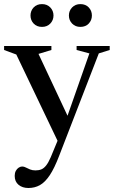

<svg xmlns="http://www.w3.org/2000/svg" viewBox="-22 -686 572 960"><path d="M323.5 -90.5 271.5 30 59.5 -413.5 -1.5 -436V-456H235V-436L170.5 -416.5ZM120 254Q90 254 70.8 238Q51.5 222 51.5 193.5Q51.5 179 57 168.5Q62.5 158 71.5 152.2Q80.5 146.5 89 146.5Q98 146.5 107.2 151.5Q116.5 156.5 128.2 161.2Q140 166 155.5 166Q172 166 184.8 160.8Q197.5 155.5 208.8 141.2Q220 127 231.5 100.5L282.5 -22.5L309 -88.5L425 -419L361 -436V-456H526.5V-436L472 -419L274 92.5Q250 155.5 226.5 190.5Q203 225.5 177.2 239.8Q151.5 254 120 254ZM188 -551.5Q162 -551.5 146.2 -568.2Q130.5 -585 130.5 -608.5Q130.5 -632 146.2 -648.8Q162 -665.5 188 -665.5Q213.5 -665.5 229.5 -648.8Q245.5 -632 245.5 -608.5Q245.5 -585 229.5 -568.2Q213.5 -551.5 188 -551.5ZM380 -551.5Q354.5 -551.5 338.5 -568.2Q322.5 -585 322.5 -608.5Q322.5 -632 338.5 -648.8Q354.5 -665.5 380 -665.5Q406 -665.5 421.8 -648.8Q437.5 -632 437.5 -608.5Q437.5 -585 421.8 -568.2Q406 -551.5 380 -551.5Z"/></svg>

Font: Newsreader 36pt Medium
Style: Regular
Weight: 500
Designer: Hugues Gentile
Foundry: Production Type
Version: Version 1.003